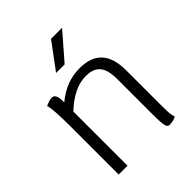

<svg xmlns="http://www.w3.org/2000/svg" viewBox="-218 -912 1045 1045"><g transform="rotate(-45 305.0 -389.0)"><path d="M529 -7Q505 5 477 5Q462 5 457 -16.5Q452 -38 452 -102V-373Q452 -443 426 -474.5Q400 -506 342 -506Q252 -506 158 -417V0H90V-363Q90 -511 78 -539Q110 -554 129 -554Q158 -554 158 -496V-487Q204 -525 250.5 -542.5Q297 -560 349 -560Q435 -560 477.5 -513.5Q520 -467 520 -372V-128Q520 -67 521.5 -45.5Q523 -24 529 -7ZM352 -783H437L306 -632H240Z"/></g></svg>

Font: Krub
Style: Regular
Weight: 400
Designer: Ekaluck Peanpanawate
Foundry: Cadson Demak Co.,Ltd.
Version: Version 1.000; ttfautohint (v1.6)